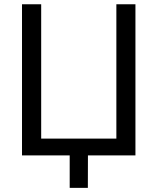

<svg xmlns="http://www.w3.org/2000/svg" viewBox="-20 -748 758 924"><path d="M631.8 0H85.9V-727.5H178.2V-81.1H540V-727.5H631.8ZM315.4 156.2V-31.2H403.3L402.8 156.2Z"/></svg>

Font: Inter 16pt
Style: Regular
Weight: 400
Version: Version 4.001;git-66647c0bb